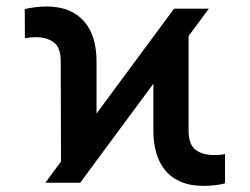

<svg xmlns="http://www.w3.org/2000/svg" viewBox="-20 -573 783 602"><path d="M122.1 0 525.9 -545.9H634.8L231.4 0ZM171.4 -17.1 170.4 -380.9Q170.4 -424.3 148.4 -440.4Q126.5 -456.5 92.3 -456.5Q84 -456.5 75 -455.6Q65.9 -454.6 58.1 -453.1L57.6 -544.4Q70.3 -547.9 89.8 -550.3Q109.4 -552.7 125 -552.7Q166 -552.7 195.6 -540.3Q225.1 -527.8 244.6 -504.9Q264.2 -481.9 273.4 -450.4Q282.7 -418.9 282.7 -380.9V-116.2ZM618.7 9.8Q576.7 9.8 546.6 -3.2Q516.6 -16.1 497.6 -39.6Q478.5 -63 469.7 -94.5Q460.9 -126 460.9 -162.1V-428.7L571.3 -528.3V-161.6Q571.8 -119.1 593.5 -103Q615.2 -86.9 651.4 -86.9Q658.2 -86.9 667.7 -87.4Q677.2 -87.9 685.5 -89.8V1.5Q672.9 5.9 653.1 7.8Q633.3 9.8 618.7 9.8Z"/></svg>

Font: Inter Cardless
Style: Medium
Weight: 500
Designer: Rasmus Andersson
Foundry: rsms
Version: Version 4.001;git-9221beed3